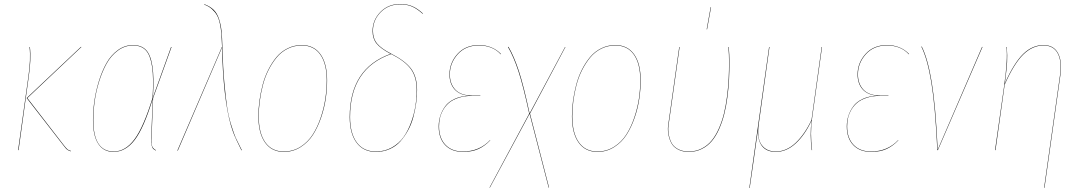

<svg xmlns="http://www.w3.org/2000/svg" viewBox="-20 -753 5421 963"><path d="M335 5.9Q326.7 3.9 320.6 0Q314.5 -3.9 311 -7.8Q307.6 -11.7 298.8 -22.9L113.8 -261.2L386.2 -518.1L388.2 -517.1L117.2 -261.2L300.8 -23.9Q313 -8.3 318.8 -3.7Q324.7 1 335.9 3.9ZM70.8 0 121.1 -359.9Q135.7 -458.5 127.9 -517.1H129.9Q137.7 -458.5 123 -359.9L73.2 0Z M747.1 -265.1 837.9 -517.1H840.3L748 -261.2L740.2 -60.1Q738.8 -29.3 743.9 -17.8Q749 -6.3 762.2 0L761.2 2Q752 -2.9 747.8 -7.1Q743.7 -11.2 740.5 -24.2Q737.3 -37.1 738.3 -60.1L746.1 -257.8Q701.7 -111.3 655.8 -51.3Q609.9 8.8 549.3 8.8Q499 8.8 472.7 -31.7Q446.3 -72.3 446.3 -150.9Q446.3 -195.8 453.1 -244.9Q460 -293.9 475.6 -345Q491.2 -396 513.7 -436Q536.1 -476.1 570.8 -501.5Q605.5 -526.9 647 -526.9Q688.5 -526.9 711.9 -502.9Q735.4 -479 744.4 -421.1Q753.4 -363.3 747.1 -265.1ZM448.2 -150.9Q448.2 6.8 550.3 6.8Q608.9 6.8 654.5 -54.4Q700.2 -115.7 745.1 -262.2Q751.5 -360.8 742.7 -418.9Q733.9 -477.1 710.9 -501Q688 -524.9 647 -524.9Q606 -524.9 571.5 -499.5Q537.1 -474.1 514.9 -434.3Q492.7 -394.5 477.1 -344Q461.4 -293.5 454.8 -244.6Q448.2 -195.8 448.2 -150.9Z M1004.9 -731.9Q1033.7 -721.2 1051.5 -703.9Q1069.3 -686.5 1078.6 -657.5Q1087.9 -628.4 1091.1 -597.4Q1094.2 -566.4 1095.7 -515.1Q1098.1 -416.5 1105.2 -338.4Q1112.3 -260.3 1119.4 -214.1Q1126.5 -168 1140.4 -123.8Q1154.3 -79.6 1162.1 -62.3Q1169.9 -44.9 1187 -11.7Q1190.9 -3.9 1192.9 0L1190.9 1Q1159.7 -61 1148.9 -90.8Q1105 -210 1095.2 -460.4Q1094.2 -486.8 1093.8 -515.1L871.6 2.9L869.6 2L1092.8 -517.1H1093.8Q1092.3 -557.6 1090.3 -582.8Q1088.4 -607.9 1082.8 -634.5Q1077.1 -661.1 1067.6 -677.5Q1058.1 -693.8 1042.5 -707.8Q1026.9 -721.7 1003.9 -730Z M1403.8 8.8Q1342.3 8.8 1309.1 -38.3Q1275.9 -85.4 1275.9 -169.9Q1275.9 -207.5 1281.2 -247.1Q1286.6 -286.6 1297.1 -327.1Q1307.6 -367.7 1325.7 -403.3Q1343.8 -439 1366.9 -466.8Q1390.1 -494.6 1422.9 -510.7Q1455.6 -526.9 1493.7 -526.9Q1554.7 -526.9 1587.6 -480.7Q1620.6 -434.6 1620.6 -350.1Q1620.6 -305.2 1613.8 -258.1Q1606.9 -210.9 1590.3 -162.6Q1573.7 -114.3 1549.6 -76.7Q1525.4 -39.1 1487.5 -15.1Q1449.7 8.8 1403.8 8.8ZM1403.8 6.8Q1449.7 6.8 1487.1 -16.8Q1524.4 -40.5 1548.3 -77.9Q1572.3 -115.2 1588.6 -163.6Q1605 -211.9 1611.8 -258.5Q1618.7 -305.2 1618.7 -350.1Q1618.7 -433.6 1586.4 -479.2Q1554.2 -524.9 1493.7 -524.9Q1455.6 -524.9 1423.1 -508.8Q1390.6 -492.7 1367.7 -464.8Q1344.7 -437 1326.9 -401.9Q1309.1 -366.7 1298.6 -326.2Q1288.1 -285.6 1283 -246.6Q1277.8 -207.5 1277.8 -169.9Q1277.8 -85.9 1310.3 -39.6Q1342.8 6.8 1403.8 6.8Z M1986.8 -732.9Q2022.9 -732.9 2048.8 -721.4Q2074.7 -710 2101.6 -685.1L2099.6 -684.1Q2073.2 -708 2048.1 -719.5Q2022.9 -731 1986.8 -731Q1927.7 -731 1889.2 -691.7Q1850.6 -652.3 1850.6 -598.1Q1850.6 -560.1 1871.3 -534.7Q1892.1 -509.3 1941.9 -483.9Q2012.2 -448.2 2042 -408.2Q2071.8 -368.2 2071.8 -301.8Q2071.8 -268.6 2067.1 -234.9Q2062.5 -201.2 2053 -165.5Q2043.5 -129.9 2026.6 -99.1Q2009.8 -68.4 1988 -43.9Q1966.3 -19.5 1934.6 -5.4Q1902.8 8.8 1865.7 8.8Q1802.2 8.8 1768.1 -37.6Q1733.9 -84 1733.9 -166Q1733.9 -409.7 1939 -482.9Q1889.2 -509.3 1868.9 -534.2Q1848.6 -559.1 1848.6 -597.2Q1848.6 -652.3 1887.7 -692.6Q1926.8 -732.9 1986.8 -732.9ZM1941.9 -481.9Q1735.8 -409.7 1735.8 -166Q1735.8 -84.5 1769.3 -38.8Q1802.7 6.8 1865.7 6.8Q1909.7 6.8 1945.6 -13.4Q1981.4 -33.7 2004.2 -65.7Q2026.9 -97.7 2042 -139.4Q2057.1 -181.2 2063.5 -221.4Q2069.8 -261.7 2069.8 -301.8Q2069.8 -367.2 2040.3 -407.2Q2010.7 -447.3 1941.9 -481.9Z M2302.2 8.8Q2245.6 8.8 2212.9 -25.1Q2180.2 -59.1 2180.2 -119.1Q2180.2 -146 2188 -171.1Q2195.8 -196.3 2212.6 -219.5Q2229.5 -242.7 2260.5 -257.1Q2291.5 -271.5 2333.5 -272.9Q2285.2 -276.4 2259.8 -304.9Q2234.4 -333.5 2234.4 -379.9Q2234.4 -438 2274.4 -482.4Q2314.5 -526.9 2381.3 -526.9Q2449.7 -526.9 2493.2 -481.9L2491.2 -481Q2450.7 -524.9 2381.3 -524.9Q2315.4 -524.9 2275.9 -481Q2236.3 -437 2236.3 -379.9Q2236.3 -332.5 2263.9 -303.2Q2291.5 -273.9 2348.1 -273.9H2389.2V-272H2346.2Q2308.6 -272 2279.3 -262.2Q2250 -252.4 2232.2 -237.3Q2214.4 -222.2 2202.6 -201.4Q2190.9 -180.7 2186.5 -160.6Q2182.1 -140.6 2182.1 -119.1Q2182.1 -60.5 2214.1 -26.9Q2246.1 6.8 2302.2 6.8Q2384.3 6.8 2438.5 -50.8V-48.8Q2411.1 -20 2379.2 -5.6Q2347.2 8.8 2302.2 8.8Z M2815.9 -517.1 2638.2 -183.1 2733.9 188H2731.9L2636.2 -182.1L2437 188H2435.1L2634.3 -183.1Q2604.5 -321.8 2580.3 -395.3Q2556.2 -468.8 2527.8 -517.1L2530.3 -518.1Q2558.6 -469.7 2582.8 -395.8Q2606.9 -321.8 2636.2 -184.1L2814 -517.1Z M2976.6 8.8Q2915 8.8 2881.8 -38.3Q2848.6 -85.4 2848.6 -169.9Q2848.6 -207.5 2854 -247.1Q2859.4 -286.6 2869.9 -327.1Q2880.4 -367.7 2898.4 -403.3Q2916.5 -439 2939.7 -466.8Q2962.9 -494.6 2995.6 -510.7Q3028.3 -526.9 3066.4 -526.9Q3127.4 -526.9 3160.4 -480.7Q3193.4 -434.6 3193.4 -350.1Q3193.4 -305.2 3186.5 -258.1Q3179.7 -210.9 3163.1 -162.6Q3146.5 -114.3 3122.3 -76.7Q3098.1 -39.1 3060.3 -15.1Q3022.5 8.8 2976.6 8.8ZM2976.6 6.8Q3022.5 6.8 3059.8 -16.8Q3097.2 -40.5 3121.1 -77.9Q3145 -115.2 3161.4 -163.6Q3177.7 -211.9 3184.6 -258.5Q3191.4 -305.2 3191.4 -350.1Q3191.4 -433.6 3159.2 -479.2Q3127 -524.9 3066.4 -524.9Q3028.3 -524.9 2995.8 -508.8Q2963.4 -492.7 2940.4 -464.8Q2917.5 -437 2899.7 -401.9Q2881.8 -366.7 2871.3 -326.2Q2860.8 -285.6 2855.7 -246.6Q2850.6 -207.5 2850.6 -169.9Q2850.6 -85.9 2883.1 -39.6Q2915.5 6.8 2976.6 6.8Z M3544.4 -716.8H3546.4L3526.4 -606H3524.4ZM3635.3 -517.1Q3638.7 -477.1 3638.7 -442.9Q3638.7 -396 3636.5 -353.5Q3634.3 -311 3628.2 -264.6Q3622.1 -218.3 3612.3 -179.7Q3602.5 -141.1 3586.7 -105.5Q3570.8 -69.8 3550 -45.2Q3529.3 -20.5 3499.8 -5.9Q3470.2 8.8 3434.6 8.8Q3402.3 8.8 3379.4 -3.9Q3356.4 -16.6 3346.2 -36.9Q3335.9 -57.1 3331.8 -82.5Q3327.6 -107.9 3332.5 -133.8L3386.7 -517.1H3388.7L3334.5 -133.8Q3329.6 -108.4 3333.5 -83.3Q3337.4 -58.1 3347.4 -38.1Q3357.4 -18.1 3380.1 -5.6Q3402.8 6.8 3434.6 6.8Q3470.2 6.8 3499.5 -8.1Q3528.8 -22.9 3549.3 -47.9Q3569.8 -72.8 3585.7 -108.9Q3601.6 -145 3611.1 -183.8Q3620.6 -222.7 3626.5 -268.8Q3632.3 -314.9 3634.5 -356.4Q3636.7 -397.9 3636.7 -442.9Q3636.7 -477.1 3633.3 -517.1Z M4053.2 -160.2Q4042.5 -84.5 4053.2 0H4051.3Q4041.5 -75.7 4050.3 -147.9Q4017.1 -76.2 3970.9 -33.7Q3924.8 8.8 3871.1 8.8Q3826.7 8.8 3803.7 -18.3Q3780.8 -45.4 3781.2 -98.1Q3776.4 -65.9 3769.5 -16.1Q3762.7 33.7 3759.3 57.1L3740.2 189.9H3738.3L3837.4 -517.1H3839.4L3786.1 -133.8Q3775.4 -60.5 3799.6 -26.9Q3823.7 6.8 3871.1 6.8Q3924.3 6.8 3970.2 -36.1Q4016.1 -79.1 4050.3 -151.9L4101.1 -517.1H4103Z M4349.1 8.8Q4292.5 8.8 4259.8 -25.1Q4227.1 -59.1 4227.1 -119.1Q4227.1 -146 4234.9 -171.1Q4242.7 -196.3 4259.5 -219.5Q4276.4 -242.7 4307.4 -257.1Q4338.4 -271.5 4380.4 -272.9Q4332 -276.4 4306.6 -304.9Q4281.2 -333.5 4281.2 -379.9Q4281.2 -438 4321.3 -482.4Q4361.3 -526.9 4428.2 -526.9Q4496.6 -526.9 4540 -481.9L4538.1 -481Q4497.6 -524.9 4428.2 -524.9Q4362.3 -524.9 4322.8 -481Q4283.2 -437 4283.2 -379.9Q4283.2 -332.5 4310.8 -303.2Q4338.4 -273.9 4395 -273.9H4436V-272H4393.1Q4355.5 -272 4326.2 -262.2Q4296.9 -252.4 4279.1 -237.3Q4261.2 -222.2 4249.5 -201.4Q4237.8 -180.7 4233.4 -160.6Q4229 -140.6 4229 -119.1Q4229 -60.5 4261 -26.9Q4293 6.8 4349.1 6.8Q4431.2 6.8 4485.4 -50.8V-48.8Q4458 -20 4426 -5.6Q4394 8.8 4349.1 8.8Z M4603 -520Q4633.8 -458.5 4653.3 -339.8Q4672.9 -221.2 4683.1 -2L4905.8 -518.1L4907.7 -517.1L4684.1 0H4681.2Q4670.9 -219.7 4651.4 -338.6Q4631.8 -457.5 4601.1 -519Z M5216.8 189 5296.9 -377.9Q5306.2 -445.3 5285.2 -485.1Q5264.2 -524.9 5213.9 -524.9Q5158.7 -524.9 5112.3 -479.5Q5065.9 -434.1 5019 -328.1L4973.1 0H4970.7L5016.1 -319.8Q5035.6 -458.5 5027.8 -517.1H5029.8Q5033.2 -473.6 5031.2 -440.7Q5029.3 -407.7 5020 -335Q5065.9 -437.5 5111.8 -482.2Q5157.7 -526.9 5213.9 -526.9Q5265.1 -526.9 5286.6 -486.3Q5308.1 -445.8 5298.8 -377.9L5218.8 189Z"/></svg>

Font: Fira Sans Compressed Two
Style: Italic
Weight: 100
Width: 3
Italic angle: -8°
Designer: Carrois Corporate & Edenspiekermann AG
Foundry: Carrois Corporate GbR & Edenspiekermann AG
Version: Version 4.203;PS 004.203;hotconv 1.0.88;makeotf.lib2.5.64775